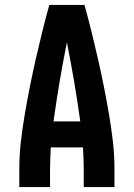

<svg xmlns="http://www.w3.org/2000/svg" viewBox="-20 -755 540 775"><path d="M58 0V-74Q58 -130 64.5 -185.5Q71 -241 80.5 -296.5Q90 -352 101 -407Q112 -462 124.5 -517Q137 -572 150.5 -626.5Q164 -681 179 -735H321Q336 -681 349.5 -626.5Q363 -572 375.5 -517Q388 -462 399 -407Q410 -352 419.5 -296.5Q429 -241 435.5 -185.5Q442 -130 442 -74V0H318V-74Q318 -95 317 -116.5Q316 -138 315 -160H185Q184 -138 183 -116.5Q182 -95 182 -74V0ZM196 -265H304Q293 -345 279.5 -424.5Q266 -504 250 -584Q234 -504 220.5 -424.5Q207 -345 196 -265Z"/></svg>

Font: iosevka_custom_sans_ss08 XBd
Style: Regular
Weight: 800
Designer: Belleve Invis
Foundry: Belleve Invis
Version: Version 10.3.0; ttfautohint (v1.8.3)